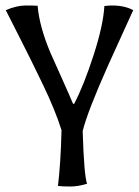

<svg xmlns="http://www.w3.org/2000/svg" viewBox="-20 -671 506 699"><path d="M1 -634Q41 -651 73.5 -651Q106 -651 117 -650Q123 -575 164 -478Q180 -442 206.5 -383Q233 -324 246 -293H250Q285 -360 320.5 -469.5Q356 -579 360 -649Q378 -651 387 -651Q434 -651 465 -634Q464 -631 431.5 -560.5Q399 -490 374 -434Q299 -266 281 -194Q286 -31 297 -2Q264 8 236 8Q208 8 191 6Q201 -76 204 -197Q181 -270 136.5 -362.5Q92 -455 52.5 -532.5Q13 -610 1 -634Z"/></svg>

Font: Port Lligat Sans
Style: Regular
Weight: 400
Designer: Dario Muhafara, Eduardo Rodriguez Tunni
Foundry: Tipo
Version: Version 1.002